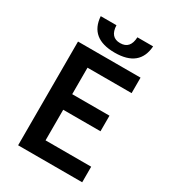

<svg xmlns="http://www.w3.org/2000/svg" viewBox="-200 -942 939 1048"><g transform="rotate(30 269.0 -418.0)"><path d="M121.1 -835.9H220.2Q223.1 -760.7 286.1 -761.2Q349.1 -761.2 352.1 -835.9H451.2Q441.9 -701.2 286.1 -701.2Q130.4 -701.2 121.1 -835.9ZM83 0V-653.8H477.1V-556.2H199.2V-389.2H434.1V-291H199.2V-98.1H486.8V0Z"/></g></svg>

Font: SourceSansPro-Semibold
Style: Regular
Weight: 600
Designer: Paul D. Hunt
Foundry: Adobe Systems Incorporated
Version: Version 2.020;PS 2.0;hotconv 1.0.86;makeotf.lib2.5.63406